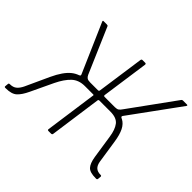

<svg xmlns="http://www.w3.org/2000/svg" viewBox="-163 -982 1221 1221"><g transform="rotate(45 447.5 -371.0)"><path d="M2 0Q-6 0 -5 -8L-3 -29Q-3 -33 -0.5 -35Q2 -37 6 -37Q35 -37 52 -51Q69 -65 82 -92L155 -251Q192 -331 234.5 -365Q277 -399 343 -399L337 -406H430Q439 -406 440 -415L485 -732Q486 -742 495 -742H519Q528 -742 527 -732L482 -415Q481 -406 490 -406H595L594 -399Q638 -399 666.5 -384.5Q695 -370 711.5 -337Q728 -304 736 -250L760 -92Q765 -64 780 -50.5Q795 -37 824 -37Q831 -37 831 -29L829 -8Q828 0 820 0H815Q763 0 743.5 -21Q724 -42 716 -92L692 -250Q684 -306 661 -336Q638 -366 582 -366H481Q476 -366 474 -360L425 -9Q424 0 414 0H391Q386 0 384 -2.5Q382 -5 383 -10L432 -360Q434 -366 427 -366H353Q298 -366 264 -334Q230 -302 201 -242L130 -92Q108 -45 83.5 -22.5Q59 0 7 0ZM356 -381 278 -389Q285 -392 286 -395.5Q287 -399 283 -407L140 -735Q139 -738 140 -740Q141 -742 144 -742H174Q183 -742 185 -737L317 -431Q323 -418 332 -412Q341 -406 360 -406ZM581 -381 583 -406Q601 -406 610 -412.5Q619 -419 629 -434L847 -735Q851 -742 860 -742H895Q899 -742 900 -739.5Q901 -737 899 -734L658 -403Q654 -398 654.5 -394Q655 -390 661 -387Z"/></g></svg>

Font: Libre Franklin Thin
Style: Italic
Weight: 100
Italic angle: -8°
Designer: Pablo Impallari, Rodrigo Fuenzalida, Nhung Nguyen
Foundry: Impallari Type
Version: Version 3.000